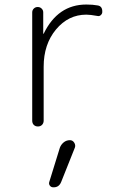

<svg xmlns="http://www.w3.org/2000/svg" viewBox="-20 -550 540 835"><path d="M240.2 92.8Q245.1 79.1 256.8 69.3Q268.6 59.6 284.2 59.6Q295.9 59.6 302.7 70.3Q309.6 81.1 305.7 91.8L246.1 241.2Q236.3 265.6 211.9 264.6Q202.1 264.6 196.8 257.3Q191.4 250 194.3 241.2ZM120.1 -25.4V-496.1Q120.1 -505.9 127 -512.7Q133.8 -519.5 144 -519.5Q154.3 -519.5 161.1 -512.7Q168 -505.9 168 -496.1V-403.3H168.9H169.9Q231.4 -530.3 355.5 -530.3Q383.8 -530.3 404.3 -526.4Q425.8 -523.4 424.8 -498Q424.8 -490.2 418.5 -484.4Q412.1 -478.5 404.3 -480.5Q372.1 -486.3 355.5 -486.3Q277.3 -486.3 223.6 -421.9Q169.9 -357.4 169.9 -259.8V-25.4Q169.9 -14.6 163.1 -7.3Q156.2 0 145 0Q133.8 0 127 -6.8Q120.1 -13.7 120.1 -25.4Z"/></svg>

Font: Rounded-L Mgen+ 1m light
Style: Regular
Weight: 200
Designer: [Source Han Sans]
Ryoko NISHIZUKA  (kana & ideographs); Paul D. Hunt (Latin, Greek & Cyrillic); Wenlong ZHANG  (bopomofo
Version: Version 1.059.20150602